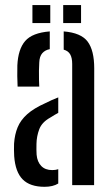

<svg xmlns="http://www.w3.org/2000/svg" viewBox="-20 -731 444 758"><path d="M36 -114.5Q35.5 -127 35.2 -139.2Q35 -151.5 35.5 -164Q38 -200.5 49.8 -228.8Q61.5 -257 87.5 -280.2Q113.5 -303.5 159.5 -324Q171.5 -330 184.2 -335.8Q197 -341.5 210 -346.5V-285.5Q203 -282 195 -277Q187 -272 178 -266.5Q145.5 -248.5 135 -220.8Q124.5 -193 124 -163Q123.5 -149.5 123.8 -140.2Q124 -131 124.5 -120.5Q127 -92 142.8 -75.8Q158.5 -59.5 186 -59.5Q200 -59.5 210 -63V-6.5Q189 6.5 156 6.5Q98.5 6.5 69.5 -22.8Q40.5 -52 36 -114.5ZM49.5 -389Q48.5 -408 48.2 -430.5Q48 -453 48.5 -473Q51.5 -537 79.5 -569.2Q107.5 -601.5 176.5 -607V-537Q158 -533.5 147 -521Q136 -508.5 135 -484.5Q134 -471 133.8 -451.8Q133.5 -432.5 134 -415Q134.5 -397.5 135 -389ZM265 0V-478.5Q265 -502.5 257.2 -516.2Q249.5 -530 231.5 -535V-607Q300 -601.5 326 -566.8Q352 -532 352 -461L351.5 0ZM229.5 -640V-711H300V-640ZM108 -640V-711H178.5V-640Z"/></svg>

Font: Big Shoulders Stencil Text Thin Medium
Style: Regular
Weight: 500
Version: Version 2.001